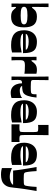

<svg xmlns="http://www.w3.org/2000/svg" viewBox="1404 -2184 990 3838"><g transform="rotate(90 1899.0 -265.0)"><path d="M316 8Q268 8 238 -2Q208 -12 190 -27.5Q172 -43 160 -58Q147 -75 140 -83Q133 -91 128 -91Q121 -91 119.5 -84Q118 -77 118 -64Q118 -53 119.5 -35.5Q121 -18 122 0H50Q51 -102 51.5 -166.5Q52 -231 52.5 -268Q53 -305 53 -324Q53 -343 53 -352Q53 -361 53 -370Q53 -379 53 -388Q53 -397 53 -416Q53 -435 52.5 -472Q52 -509 51.5 -573.5Q51 -638 50 -740H122Q121 -659 120 -603.5Q119 -548 118.5 -513Q118 -478 118 -460Q118 -442 118 -436Q118 -423 119.5 -416Q121 -409 128 -409Q133 -409 140 -417Q147 -425 160 -442Q172 -458 190 -473Q208 -488 238 -498Q268 -508 316 -508Q426 -508 476.5 -445Q527 -382 527 -250Q527 -118 476.5 -55Q426 8 316 8ZM291 -183Q382 -183 424.5 -197.5Q467 -212 467 -250Q467 -288 424.5 -303.5Q382 -319 291 -319Q196 -319 156 -303.5Q116 -288 116 -250Q116 -212 156 -197.5Q196 -183 291 -183Z M880 8Q804 8 748.5 -8Q693 -24 656.5 -56Q620 -88 602.5 -136.5Q585 -185 585 -250Q585 -328 612 -386Q639 -444 690.5 -476Q742 -508 813 -508Q897 -508 947.5 -482Q998 -456 1020 -395Q1042 -334 1042 -230H652Q658 -215 672.5 -205Q687 -195 709.5 -189Q732 -183 762.5 -180.5Q793 -178 832 -178Q879 -178 923.5 -184Q968 -190 1029 -203V-11Q998 -2 965.5 3Q933 8 880 8ZM974 -285Q974 -309 929 -326Q884 -343 813 -343Q768 -343 732.5 -335Q697 -327 677 -314Q657 -301 657 -285Z M1115 0Q1115 -11 1115.5 -39Q1116 -67 1116.5 -104Q1117 -141 1117 -178.5Q1117 -216 1117 -245Q1117 -274 1117 -313Q1117 -352 1116.5 -391Q1116 -430 1115.5 -459.5Q1115 -489 1115 -500H1187Q1186 -481 1184.5 -460.5Q1183 -440 1183 -427Q1183 -414 1184.5 -406Q1186 -398 1193 -398Q1198 -398 1206 -407.5Q1214 -417 1232 -442Q1243 -457 1261.5 -472.5Q1280 -488 1308 -498Q1336 -508 1377 -508Q1397 -508 1416 -505.5Q1435 -503 1454 -498V-258Q1430 -262 1394 -265Q1358 -268 1290 -268Q1253 -268 1229.5 -262Q1206 -256 1194.5 -237.5Q1183 -219 1183 -179Q1183 -164 1183 -141Q1183 -118 1183.5 -92Q1184 -66 1185 -41.5Q1186 -17 1187 0Z M1510 0Q1511 -102 1511.5 -166.5Q1512 -231 1512.5 -268Q1513 -305 1513 -324Q1513 -343 1513 -352Q1513 -361 1513 -370Q1513 -379 1513 -388Q1513 -397 1513 -416Q1513 -435 1512.5 -472Q1512 -509 1511.5 -573.5Q1511 -638 1510 -740H1582Q1581 -659 1580.5 -607Q1580 -555 1579.5 -523Q1579 -491 1579 -472.5Q1579 -454 1579 -442Q1579 -427 1580.5 -417Q1582 -407 1589 -400Q1599 -391 1626.5 -388Q1654 -385 1715 -385Q1756 -385 1782.5 -386Q1809 -387 1825 -390.5Q1841 -394 1848 -401Q1856 -408 1859 -418Q1862 -428 1863 -442Q1864 -454 1864 -461Q1864 -468 1864 -476.5Q1864 -485 1864 -500H1930Q1925 -445 1916.5 -402.5Q1908 -360 1897 -328.5Q1886 -297 1872.5 -275.5Q1859 -254 1843 -242Q1825 -229 1798.5 -222.5Q1772 -216 1744 -214Q1716 -212 1695 -212Q1700 -201 1712.5 -190Q1725 -179 1745 -172Q1765 -165 1793 -165Q1838 -165 1879 -179Q1920 -193 1939 -212V-1Q1930 4 1909.5 8Q1889 12 1868 14Q1847 16 1835 16Q1772 16 1729.5 -14.5Q1687 -45 1666 -97Q1645 -149 1645 -211Q1629 -211 1608.5 -206.5Q1588 -202 1582 -179Q1578 -166 1577.5 -148Q1577 -130 1577 -119Q1577 -109 1577.5 -93Q1578 -77 1579 -59.5Q1580 -42 1580.5 -26Q1581 -10 1582 0Z M2279 8Q2203 8 2147.5 -8Q2092 -24 2055.5 -56Q2019 -88 2001.5 -136.5Q1984 -185 1984 -250Q1984 -328 2011 -386Q2038 -444 2089.5 -476Q2141 -508 2212 -508Q2296 -508 2346.5 -482Q2397 -456 2419 -395Q2441 -334 2441 -230H2051Q2057 -215 2071.5 -205Q2086 -195 2108.5 -189Q2131 -183 2161.5 -180.5Q2192 -178 2231 -178Q2278 -178 2322.5 -184Q2367 -190 2428 -203V-11Q2397 -2 2364.5 3Q2332 8 2279 8ZM2373 -285Q2373 -309 2328 -326Q2283 -343 2212 -343Q2167 -343 2131.5 -335Q2096 -327 2076 -314Q2056 -301 2056 -285Z M2466 0V-161Q2483 -160 2500.5 -159Q2518 -158 2540 -158Q2568 -158 2584 -161Q2600 -164 2606 -169Q2610 -172 2612.5 -178Q2615 -184 2616.5 -195Q2618 -206 2619 -225Q2620 -244 2620 -273.5Q2620 -303 2620 -345Q2620 -387 2620 -416.5Q2620 -446 2619 -465.5Q2618 -485 2616.5 -496.5Q2615 -508 2612.5 -514.5Q2610 -521 2606 -524Q2600 -529 2585.5 -531.5Q2571 -534 2549 -534Q2529 -534 2513 -533.5Q2497 -533 2478 -531V-740H2682Q2681 -670 2680.5 -624Q2680 -578 2679.5 -545.5Q2679 -513 2679 -483Q2679 -453 2679 -416Q2679 -379 2679 -324Q2679 -288 2679 -262.5Q2679 -237 2680 -220.5Q2681 -204 2682.5 -194Q2684 -184 2686.5 -178Q2689 -172 2693 -169Q2699 -164 2714.5 -161Q2730 -158 2753 -158Q2773 -158 2788 -159Q2803 -160 2819 -161V0Z M3128 8Q3052 8 2996.5 -8Q2941 -24 2904.5 -56Q2868 -88 2850.5 -136.5Q2833 -185 2833 -250Q2833 -328 2860 -386Q2887 -444 2938.5 -476Q2990 -508 3061 -508Q3145 -508 3195.5 -482Q3246 -456 3268 -395Q3290 -334 3290 -230H2900Q2906 -215 2920.5 -205Q2935 -195 2957.5 -189Q2980 -183 3010.5 -180.5Q3041 -178 3080 -178Q3127 -178 3171.5 -184Q3216 -190 3277 -203V-11Q3246 -2 3213.5 3Q3181 8 3128 8ZM3222 -285Q3222 -309 3177 -326Q3132 -343 3061 -343Q3016 -343 2980.5 -335Q2945 -327 2925 -314Q2905 -301 2905 -285Z M3340 192V-10Q3349 -5 3374 6Q3399 17 3436 26Q3473 35 3516 35Q3557 35 3593.5 23.5Q3630 12 3651 -4Q3660 -11 3666 -18Q3672 -25 3673 -32H3390Q3385 -81 3379.5 -123.5Q3374 -166 3366.5 -215.5Q3359 -265 3347.5 -333Q3336 -401 3318 -501H3400Q3403 -450 3406 -413.5Q3409 -377 3412.5 -351.5Q3416 -326 3419 -309Q3422 -292 3425 -281Q3430 -265 3439.5 -257Q3449 -249 3476 -246.5Q3503 -244 3558 -244Q3614 -244 3640.5 -246.5Q3667 -249 3677 -257Q3687 -265 3691 -281Q3694 -292 3697 -309Q3700 -326 3703.5 -351.5Q3707 -377 3710 -413.5Q3713 -450 3716 -501H3798Q3784 -421 3774 -359Q3764 -297 3757 -249.5Q3750 -202 3745.5 -166.5Q3741 -131 3738 -104Q3735 -77 3733 -55Q3728 -2 3721 33Q3714 68 3701.5 93.5Q3689 119 3666 144Q3632 181 3581 195.5Q3530 210 3472 210Q3427 210 3391.5 204Q3356 198 3340 192Z"/></g></svg>

Font: Ojuju ExtraBold
Style: Regular
Weight: 800
Designer: Chisaokwu Joboson, Mirko Velimirovic
Foundry: Udi Foundry
Version: Version 1.000